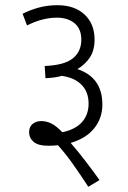

<svg xmlns="http://www.w3.org/2000/svg" viewBox="-20 -652 493 739"><path d="M67 -599Q94 -613 128 -622.5Q162 -632 201 -632Q267 -632 305.5 -596Q344 -560 344 -500Q344 -458 326 -431Q308 -404 278 -386Q374 -354 374 -250Q374 -197 342.5 -158Q311 -119 252 -102Q278 -72 307 -34.5Q336 3 363 41L320 67Q286 15 258.5 -23.5Q231 -62 203 -93Q185 -91 165 -91Q127 -91 109.5 -106Q92 -121 92 -143Q92 -164 105.5 -175Q119 -186 139 -186Q158 -186 177 -177Q196 -168 220 -143Q271 -154 296 -182.5Q321 -211 321 -253Q321 -299 293 -326.5Q265 -354 217 -360Q205 -356 189.5 -354Q174 -352 155 -351L152 -398Q228 -401 260.5 -427.5Q293 -454 293 -499Q293 -541 267 -562.5Q241 -584 199 -584Q143 -584 84 -554Z"/></svg>

Font: Noto Sans Condensed Light
Style: Regular
Weight: 300
Width: 3
Designer: Monotype Design Team
Foundry: Monotype Imaging Inc.
Version: Version 2.013; ttfautohint (v1.8.4.7-5d5b)